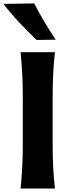

<svg xmlns="http://www.w3.org/2000/svg" viewBox="-44 -1091 419 1111"><path d="M75.2 0Q81.5 -64 84.7 -123.8Q87.9 -183.6 87.9 -257.8V-524.9Q87.9 -601.1 84.7 -662.4Q81.5 -723.6 75.2 -789.1H273.9Q266.6 -723.6 263.7 -662.4Q260.7 -601.1 260.7 -524.9V-257.8Q260.7 -183.6 263.7 -123.8Q266.6 -64 273.9 0ZM167.5 -859.9Q114.7 -910.6 66.2 -962.4Q17.6 -1014.2 -23.9 -1068.4L153.8 -1071.3Q181.2 -1018.1 212.2 -965.8Q243.2 -913.6 278.3 -861.3Z"/></svg>

Font: Pinar Bold
Style: Regular
Weight: 700
Designer: Amin Abedi
Version: Version 3.000